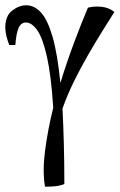

<svg xmlns="http://www.w3.org/2000/svg" viewBox="-30 -475 452 725"><path d="M140 230Q130 173 140 95Q150 17 171 -68Q163 -192 147 -262Q131 -332 110.5 -361Q90 -390 68 -390Q49 -390 40 -369Q31 -348 28 -305H5Q-2 -323 -6 -339.5Q-10 -356 -10 -372Q-10 -415 16 -435Q42 -455 69 -455Q100 -455 125 -427.5Q150 -400 168.5 -336Q187 -272 198 -162Q222 -240 249.5 -313.5Q277 -387 302 -446Q325 -452 352.5 -449.5Q380 -447 402 -430Q385 -403 359 -361.5Q333 -320 304 -270Q275 -220 249 -167Q223 -114 206 -65Q209 -6 211 65.5Q213 137 213 220Q195 227 176.5 228.5Q158 230 140 230Z"/></svg>

Font: Bona Nova
Style: Regular
Weight: 400
Designer: Mateusz Machalski
Foundry: Capitalics
Version: Version 4.001; ttfautohint (v1.8.3)